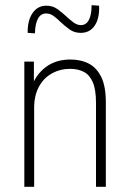

<svg xmlns="http://www.w3.org/2000/svg" viewBox="-20 -722 501 742"><path d="M74 0V-484H111V-385H102Q117 -432 156 -462Q195 -492 252 -492Q293 -492 323.5 -476Q354 -460 371.5 -424Q389 -388 389 -327V0H351V-324Q351 -376 338.5 -404.5Q326 -433 303.5 -444.5Q281 -456 251 -456Q213 -456 181 -438.5Q149 -421 130.5 -387Q112 -353 112 -305V0ZM115 -593 87 -595Q86 -642 105.5 -671Q125 -700 159 -700Q184 -700 202.5 -686.5Q221 -673 237 -658Q251 -645 264.5 -635Q278 -625 293 -625Q313 -625 323.5 -645Q334 -665 334 -702L363 -700Q365 -651 346 -623Q327 -595 292 -595Q267 -595 248.5 -608.5Q230 -622 214 -637Q201 -650 187.5 -660Q174 -670 158 -670Q138 -670 127 -650.5Q116 -631 115 -593Z"/></svg>

Font: Nunito Sans 12pt ExtraLight Condensed
Style: Regular
Weight: 200
Width: 3
Version: Version 3.101;gftools[0.9.27]